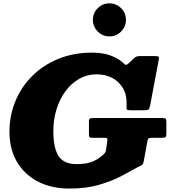

<svg xmlns="http://www.w3.org/2000/svg" viewBox="-20 -1076 997 1116"><path d="M524 -390H924Q939.5 -390 943.2 -385.8Q947 -381.5 947 -365.5V-301.5Q947 -284.5 943 -279.8Q939 -275 921 -275H865Q849.5 -275 844.5 -272.2Q839.5 -269.5 837 -256.5L816 -141.5Q812.5 -120 803.8 -116.2Q795 -112.5 777 -102.5Q741.5 -82.5 687 -53.5Q632.5 -24.5 557.2 -2.2Q482 20 384 20Q280 20 201.5 -20.2Q123 -60.5 79 -134.5Q35 -208.5 35 -310Q35 -404 69.2 -487.2Q103.5 -570.5 167 -634Q230.5 -697.5 318.8 -733.8Q407 -770 515 -770Q573 -770 615.5 -755.8Q658 -741.5 687 -718Q698.5 -709 703.8 -703.5Q709 -698 714.2 -699Q719.5 -700 731 -711L760 -738.5Q766.5 -744.5 773.5 -747.2Q780.5 -750 794 -750H881Q898 -750 901.8 -746.2Q905.5 -742.5 902.5 -727.5L852.5 -462.5Q849 -444 842.8 -439.5Q836.5 -435 815 -435H743Q723 -435 718.8 -438.5Q714.5 -442 715.5 -459.5Q719 -520.5 695.8 -561.5Q672.5 -602.5 632 -623.2Q591.5 -644 543 -644Q486.5 -644 440 -617.5Q393.5 -591 360 -545Q326.5 -499 308.2 -439.8Q290 -380.5 290 -315Q290 -216 320.5 -169Q351 -122 425 -122Q474 -122 508.8 -133.5Q543.5 -145 577 -174Q585.5 -181.5 590.2 -187.8Q595 -194 597 -209.5L603.5 -255.5Q605.5 -267 603.2 -271Q601 -275 588 -275H520Q506 -275 501.5 -277.8Q497 -280.5 497 -294.5V-369.5Q497 -385 503.5 -387.5Q510 -390 524 -390ZM616 -864.5Q576.5 -864.5 548.2 -892.8Q520 -921 520 -960.5Q520 -1000.5 548.2 -1028.5Q576.5 -1056.5 616 -1056.5Q656 -1056.5 684 -1028.5Q712 -1000.5 712 -960.5Q712 -921 684 -892.8Q656 -864.5 616 -864.5Z"/></svg>

Font: Besley* Fatface
Style: Italic
Weight: 900
Italic angle: -13°
Designer: Owen Earl
Foundry: indestructible type*
Version: Version 3.000; ttfautohint (v1.8.3)